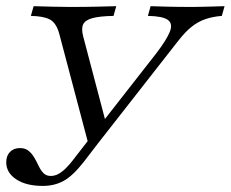

<svg xmlns="http://www.w3.org/2000/svg" viewBox="-21 -591 747 622"><path d="M271 -103.2 171 -481.5Q161.3 -516.9 140.7 -527.8Q120.2 -538.7 79 -539.5L87.9 -571Q115.3 -570.2 145.2 -569.4Q175 -568.5 205.6 -568.5Q256.5 -568.5 293.1 -569.4Q329.8 -570.2 355.6 -571L346.8 -539.5Q302.4 -538.7 278.6 -532.3Q254.8 -525.8 248.4 -512.1Q241.9 -498.4 248.4 -473.4L324.2 -185.5L297.6 -178.2L485.5 -418.5Q519.4 -462.9 529.4 -488.7Q539.5 -514.5 522.6 -526.6Q505.6 -538.7 458.1 -539.5L466.9 -571Q483.9 -570.2 520.2 -569.4Q556.5 -568.5 605.6 -568.5Q629 -568.5 651.6 -569.4Q674.2 -570.2 706.5 -571L697.6 -539.5Q667.7 -537.1 644.4 -529Q621 -521 600.4 -504.8Q579.8 -488.7 556.5 -458.9L278.2 -103.2ZM117.7 11.3Q63.7 11.3 31.5 -10.1Q-0.8 -31.5 -0.8 -65.3Q-0.8 -86.3 11.3 -98.8Q23.4 -111.3 43.5 -111.3Q61.3 -111.3 72.2 -102Q83.1 -92.7 90.7 -79.4Q98.4 -66.1 104.8 -52.4Q111.3 -38.7 120.2 -29.8Q129 -21 143.5 -21Q155.6 -21 167.3 -27Q179 -33.1 191.5 -45.2Q204 -57.3 216.1 -73.4L280.6 -156.5L308.9 -142.7L250 -66.1Q215.3 -21.8 185.5 -5.2Q155.6 11.3 117.7 11.3Z"/></svg>

Font: Playfair 12pt Light
Style: Italic
Weight: 300
Italic angle: -15.6°
Designer: Claus Eggers Sørensen
Foundry: Claus Eggers Sørensen
Version: Version 2.000;gftools[0.9.28]